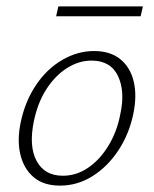

<svg xmlns="http://www.w3.org/2000/svg" viewBox="-20 -576 483 602"><path d="M168 6Q117 6 86 -20Q55 -46 44 -91Q33 -136 45 -193Q59 -259 93 -309.5Q127 -360 175 -388Q223 -416 275 -416Q325 -416 356.5 -391Q388 -366 399 -321.5Q410 -277 398 -219Q385 -156 351.5 -105Q318 -54 270.5 -24Q223 6 168 6ZM177 -25Q220 -25 257 -50.5Q294 -76 320.5 -120Q347 -164 357 -217Q373 -289 350 -337.5Q327 -386 267 -386Q227 -386 190 -362.5Q153 -339 125.5 -296.5Q98 -254 86 -195Q70 -117 95 -71Q120 -25 177 -25ZM156 -525 163 -556H428L421 -525Z"/></svg>

Font: Ysabeau Office ExtraLight
Style: Italic
Weight: 250
Italic angle: -12°
Designer: Christian Thalmann (Catharsis Fonts)
Version: Version 2.001;gftools[0.9.30]; featfreeze: tnum,lnum,ss02